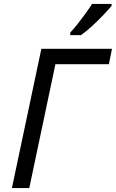

<svg xmlns="http://www.w3.org/2000/svg" viewBox="-20 -964 594 984"><path d="M41 0 192 -714H554L538 -635H264L130 0ZM340 -784V-797Q358 -816 378.5 -842Q399 -868 418.5 -895Q438 -922 452 -944H552V-934Q538 -917 510.5 -888Q483 -859 452 -830.5Q421 -802 395 -784Z"/></svg>

Font: Noto Sans IKEA
Style: Italic
Weight: 400
Italic angle: -12°
Designer: Monotype Design Team
Foundry: Monotype Imaging Inc.
Version: Version 2.001